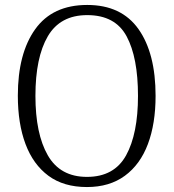

<svg xmlns="http://www.w3.org/2000/svg" viewBox="-20 -745 702 775"><path d="M331 10Q237 10 175.5 -35.5Q114 -81 83 -163.5Q52 -246 52 -359Q52 -529 122 -627Q192 -725 332 -725Q470 -725 539 -627.5Q608 -530 608 -358Q608 -246 577 -163.5Q546 -81 484 -35.5Q422 10 331 10ZM331 -31Q441 -31 489 -118Q537 -205 537 -358Q537 -513 491 -598.5Q445 -684 332 -684Q223 -684 173 -598.5Q123 -513 123 -358Q123 -205 173 -118Q223 -31 331 -31Z"/></svg>

Font: Noto Serif Tamil SemiCondensed Light
Style: Italic
Weight: 300
Width: 4
Italic angle: -12°
Designer: Indian Type Foundry, Tom Grace, and the Monotype Design Team
Foundry: Monotype Imaging Inc.
Version: Version 2.003; ttfautohint (v1.8.4.7-5d5b)